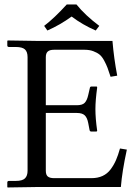

<svg xmlns="http://www.w3.org/2000/svg" viewBox="-20 -825 610 847"><path d="M317.4 -805.2Q355.5 -757.8 418 -710.9L402.3 -690.4Q343.8 -715.8 295.9 -752Q245.6 -715.3 189 -690.4L174.8 -710.9Q219.7 -745.1 274.4 -805.2ZM353 -605.5H218.3Q199.7 -605.5 190.9 -597.9Q182.1 -590.3 182.1 -572.8V-360.8H318.8Q343.3 -360.8 353.5 -371.3Q363.8 -381.8 369.1 -405.3L376 -435.1Q377 -443.4 383.3 -443.4H405.3Q408.7 -443.4 408.7 -439Q400.9 -381.8 400.9 -343.8Q400.9 -302.7 408.7 -248L406.2 -244.6H383.3Q376 -244.6 375 -252L369.1 -282.7Q364.7 -305.7 353.8 -316.2Q342.8 -326.7 318.8 -326.7H182.1V-71.8Q182.1 -53.2 191.2 -46.1Q200.2 -39.1 218.3 -39.1H383.8Q411.1 -39.1 432.4 -48.8Q453.6 -58.6 468 -77.9Q482.4 -97.2 491.7 -118.7Q501 -140.1 509.3 -169.9L539.6 -165Q518.6 -68.4 513.2 0H141.6L13.7 2L12.2 0V-20Q12.2 -26.9 20 -26.9H49.8Q78.6 -26.9 90.1 -38.1Q101.6 -49.3 101.6 -71.8V-572.8Q101.6 -596.7 89.8 -607.2Q78.1 -617.7 49.8 -617.7H20Q12.2 -617.7 12.2 -624.5V-644.5L14.2 -646.5L142.1 -644.5H476.1Q482.4 -568.4 497.1 -491.2L467.8 -486.3Q459.5 -512.2 454.3 -525.9Q449.2 -539.6 439.7 -557.4Q430.2 -575.2 419.4 -584Q408.7 -592.8 391.8 -599.1Q375 -605.5 353 -605.5Z"/></svg>

Font: Libertinage
Style: l
Weight: 400
Designer: OSP
Foundry: OSP
Version: Version 1.0; 2008; OFL relea